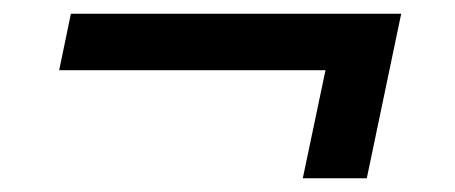

<svg xmlns="http://www.w3.org/2000/svg" viewBox="-20 -376 661 279"><path d="M563 -356 513 -117H420L453 -274H66L83 -356Z"/></svg>

Font: Quattrocento Sans
Style: Bold Italic
Weight: 700
Designer: Pablo Impallari
Foundry: Pablo Impallari, Igino Marini, Brenda Gallo
Version: Version 2.000